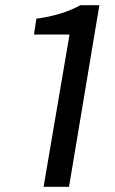

<svg xmlns="http://www.w3.org/2000/svg" viewBox="-20 -720 445 740"><path d="M248 -587H111L120 -648Q219 -661 290 -700H363L246 0H148Z"/></svg>

Font: Nebula Sans Medium
Style: Regular
Weight: 500
Italic angle: -9°
Designer: Paul D. Hunt for Adobe (as Source Sans)
Foundry: Nebula Entertainment & Broadcasting LLC
Version: Version 1.010